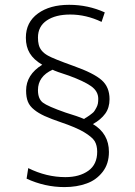

<svg xmlns="http://www.w3.org/2000/svg" viewBox="-20 -740 555 790"><path d="M325.7 -250.5Q299.8 -261.7 249.5 -276.9Q175.8 -302.7 156.2 -317.9Q136.2 -333.5 136.2 -369.1Q136.2 -425.8 196.3 -453.1Q209 -446.3 263.7 -428.7Q325.2 -406.2 354.5 -385.7Q384.3 -364.7 384.3 -333.5Q384.3 -322.8 382.8 -314Q380.9 -304.7 376.5 -296.9Q374.5 -293.5 372.1 -289.1Q369.6 -284.7 369.1 -284.2Q366.7 -279.3 358.9 -273.4Q355.5 -270.5 348.1 -265.1Q342.3 -260.7 336.4 -257.3Q333.5 -255.9 331.1 -254.2Q328.6 -252.4 327.4 -251.5Q326.2 -250.5 325.7 -250.5ZM245.1 29.8Q295.9 29.8 335.9 15.1Q375.5 1.5 402.3 -32.7Q428.2 -65.9 428.2 -114.7Q428.2 -190.4 362.3 -229.5Q395 -247.6 413.1 -272.5Q430.7 -296.9 430.7 -332Q430.7 -381.8 398.4 -410.2Q366.2 -439 282.2 -468.8Q199.2 -498.5 177.2 -511.2Q145.5 -528.8 139.2 -557.1Q136.2 -568.8 136.2 -585.4Q136.2 -631.3 172.4 -655.8Q208.5 -680.2 269 -680.2Q334.5 -680.2 397.9 -649.9L411.1 -689Q342.3 -720.2 264.6 -720.2Q185.1 -720.2 136.2 -684.6Q86.4 -648.4 86.4 -585Q86.4 -547.4 102.5 -521Q118.7 -494.1 153.8 -473.6Q87.4 -432.6 87.4 -367.2Q87.4 -339.8 94.7 -321.8Q102.1 -303.2 120.6 -288.6Q137.2 -274.9 163.6 -262.7Q191.9 -250 229.5 -237.3Q293 -215.8 325.7 -196.3Q358.9 -176.3 369.6 -159.2Q379.9 -141.6 379.9 -115.7Q379.9 -63.5 343.8 -37.6Q307.1 -11.2 249 -11.2Q170.9 -11.2 96.2 -48.3L89.4 -4.9Q164.6 29.8 245.1 29.8Z"/></svg>

Font: My Font
Style: ExtraLight
Weight: 500
Designer: Vernon Adams
Foundry: newtypography
Version: Version 0.001